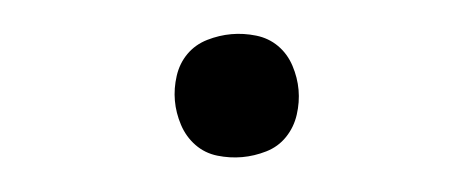

<svg xmlns="http://www.w3.org/2000/svg" viewBox="-28 -210 656 266"><g transform="rotate(-5 300.0 -77.5)"><path d="M300 8Q283 8 266 3Q249 -2 237 -14.5Q225 -27 219.5 -44Q214 -61 214 -78Q214 -95 219.5 -112Q225 -129 237 -141Q249 -153 266 -158Q283 -163 300 -163Q317 -163 334 -158Q351 -153 363 -141Q375 -129 380.5 -112Q386 -95 386 -78Q386 -61 380.5 -44Q375 -27 363 -14.5Q351 -2 334 3Q317 8 300 8Z"/></g></svg>

Font: Iosevka Fixed Curly Md Ex
Style: Regular
Weight: 500
Width: 7
Monospace: yes
Designer: Belleve Invis
Foundry: Belleve Invis
Version: Version 30.1.2